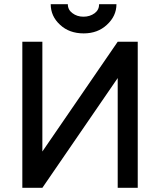

<svg xmlns="http://www.w3.org/2000/svg" viewBox="-20 -900 766 920"><path d="M640 -700V0H544V-526L183 0H87V-700H183V-174L544 -700ZM223 -880Q223 -822 268 -781Q312 -740 381 -740Q448 -740 492 -781Q538 -823 538 -880H455Q455 -853 434 -837Q411 -820 380 -820Q349 -820 327 -837Q305 -853 305 -880Z"/></svg>

Font: Unageo
Style: Medium
Weight: 500
Designer: Richard Sepsi
Foundry: Richard Sepsi
Version: Version 2.000